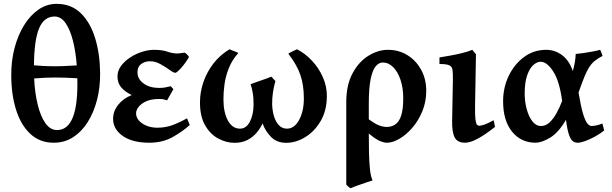

<svg xmlns="http://www.w3.org/2000/svg" viewBox="-20 -728 3185 999"><path d="M501 -347.2Q501.5 -272 484.4 -206.5Q467.3 -141.1 435.5 -91.3Q403.8 -41.5 359.4 -13.4Q314.9 14.6 259.8 14.6Q187 14.6 137.7 -31.5Q88.4 -77.6 63.5 -157.2Q38.6 -236.8 38.6 -336.9Q38.1 -411.6 55.9 -478.8Q73.7 -545.9 105.7 -597.4Q137.7 -648.9 180.9 -678.5Q224.1 -708 274.4 -708Q350.6 -708 400.4 -659.4Q450.2 -610.8 475.1 -529.1Q500 -447.3 501 -347.2ZM276.9 -51.3Q389.2 -51.3 382.3 -320.8Q319.3 -324.7 266.8 -324.7Q214.4 -324.7 157.7 -319.8Q161.1 -246.1 175.8 -185.1Q190.4 -124 215.8 -87.6Q241.2 -51.3 276.9 -51.3ZM264.2 -642.1Q209 -642.1 183.3 -580.3Q157.7 -518.6 156.7 -388.2Q202.1 -384.3 237.5 -383.5Q272.9 -382.8 306.6 -384Q340.3 -385.3 379.4 -387.7Q374 -460.4 359.1 -517.8Q344.2 -575.2 320.6 -608.6Q296.9 -642.1 264.2 -642.1Z M963.4 -431.6Q944.8 -398.9 922.1 -374Q899.4 -349.1 892.1 -349.1Q883.3 -349.1 862.8 -364Q842.3 -378.9 815.4 -394Q788.6 -409.2 760.3 -409.2Q733.9 -409.2 714.6 -395Q695.3 -380.9 695.3 -352.1Q695.3 -316.4 727.3 -293.5Q759.3 -270.5 808.1 -270.5Q826.7 -270.5 840.1 -273.2Q853.5 -275.9 868.2 -279.3L882.3 -264.2L849.6 -206.1Q835.4 -210.4 828.1 -211.7Q820.8 -212.9 806.6 -212.9Q766.6 -212.9 740.2 -200.7Q713.9 -188.5 700.9 -171.4Q688 -154.3 688 -139.2Q688 -116.7 703.9 -99.6Q719.7 -82.5 744.9 -73Q770 -63.5 797.9 -63.5Q837.4 -63.5 871.6 -75Q905.8 -86.4 953.1 -112.3L967.3 -77.6Q931.6 -44.9 878.9 -15.1Q826.2 14.6 756.3 14.6Q668.5 14.6 618.4 -20.8Q568.4 -56.2 568.4 -109.4Q568.4 -148.9 594.7 -182.4Q621.1 -215.8 665.5 -233.4Q631.8 -249.5 611.6 -272.2Q591.3 -294.9 591.3 -330.6Q591.3 -360.4 610.1 -385.5Q628.9 -410.6 658 -429.4Q687 -448.2 719.7 -458.5Q752.4 -468.8 780.8 -468.8Q823.7 -468.8 850.8 -459.2Q877.9 -449.7 904.8 -449.7Q908.2 -449.7 922.4 -451.7Q936.5 -453.6 940.4 -454.1Q945.8 -452.1 953.1 -444.6Q960.4 -437 963.4 -431.6Z M1680.7 -229Q1680.7 -153.3 1648.7 -98.6Q1616.7 -43.9 1568.1 -14.4Q1519.5 15.1 1469.2 15.1Q1419.9 15.1 1389.9 -15.9Q1359.9 -46.9 1346.2 -85.9Q1335.4 -62 1316.4 -38.8Q1297.4 -15.6 1268.6 -0.2Q1239.7 15.1 1200.2 15.1Q1157.7 15.1 1116.2 -6.8Q1074.7 -28.8 1047.6 -75.2Q1020.5 -121.6 1020.5 -195.8Q1020.5 -248.5 1038.3 -300.8Q1056.2 -353 1090.6 -397.7Q1125 -442.4 1174.3 -471.7Q1176.8 -470.2 1187 -466.3Q1197.3 -462.4 1207.3 -458.5Q1217.3 -454.6 1219.7 -452.1Q1187 -415 1170.4 -373Q1153.8 -331.1 1148.2 -289.8Q1142.6 -248.5 1142.6 -212.9Q1142.6 -143.1 1165.8 -100.8Q1189 -58.6 1229 -58.6Q1261.2 -58.6 1280 -94.7Q1298.8 -130.9 1299.3 -181.6Q1299.8 -217.8 1294.9 -245.8Q1290 -273.9 1283.7 -290Q1297.4 -295.4 1319.1 -302.7Q1340.8 -310.1 1361.3 -317.4Q1381.8 -324.7 1392.1 -329.1Q1396 -324.2 1404.5 -315.2Q1413.1 -306.2 1413.1 -306.2Q1413.1 -306.2 1408.4 -288.6Q1403.8 -271 1399.7 -243.2Q1395.5 -215.3 1396 -184.6Q1397 -152.3 1405.5 -123.5Q1414.1 -94.7 1430.9 -76.7Q1447.8 -58.6 1473.1 -58.6Q1511.7 -58.6 1536.4 -104Q1561 -149.4 1561 -215.8Q1561 -285.6 1542.7 -338.6Q1524.4 -391.6 1480 -448.7Q1482.9 -451.2 1492.7 -456.1Q1502.4 -460.9 1512.5 -465.8Q1522.5 -470.7 1525.4 -471.7Q1568.8 -449.2 1604 -411.4Q1639.2 -373.5 1659.9 -326.4Q1680.7 -279.3 1680.7 -229Z M2197.8 -255.4Q2197.8 -197.8 2177.2 -148.4Q2156.7 -99.1 2124.8 -62.5Q2092.8 -25.9 2057.6 -5.6Q2022.5 14.6 1993.2 14.6Q1979 14.6 1960.2 7.3Q1941.4 0 1913.3 -21.7Q1885.3 -43.5 1843.3 -86.9Q1849.6 -91.8 1845.9 -103.5Q1842.3 -115.2 1842 -126.5Q1841.8 -137.7 1857.9 -139.6Q1910.2 -96.2 1938.5 -81.8Q1966.8 -67.4 1992.2 -67.4Q2016.6 -67.4 2036.1 -80.1Q2055.7 -92.8 2066.9 -125.2Q2078.1 -157.7 2078.1 -217.3Q2078.1 -270.5 2064 -312.5Q2049.8 -354.5 2025.6 -378.7Q2001.5 -402.8 1971.7 -402.8Q1951.2 -402.8 1934.6 -382.8Q1918 -362.8 1908.4 -315.9Q1898.9 -269 1898.9 -188.5Q1898.9 -162.1 1898.9 -128.2Q1898.9 -94.2 1898.9 -67.4Q1898.9 -40.5 1898.9 -34.7Q1898.9 14.6 1899.9 64.5Q1900.9 114.3 1905 153.6Q1909.2 192.9 1918.9 210.4Q1903.8 215.3 1881.8 222.9Q1859.9 230.5 1838.1 238Q1816.4 245.6 1802.7 251.5Q1797.4 248 1791.5 242.4Q1785.6 236.8 1781.7 232.4Q1781.7 212.9 1781.7 172.1Q1781.7 131.3 1781.7 79.8Q1781.7 28.3 1781.7 -24.9Q1781.7 -78.1 1781.7 -124Q1781.7 -169.9 1781.7 -197.8Q1781.7 -285.6 1814.2 -346.2Q1846.7 -406.7 1896.7 -437.7Q1946.8 -468.8 1998.5 -468.8Q2054.7 -468.8 2099.6 -441.2Q2144.5 -413.6 2171.1 -365.2Q2197.8 -316.9 2197.8 -255.4Z M2555.7 -67.9Q2505.4 -27.8 2466.1 -6.6Q2426.8 14.6 2399.9 14.6Q2360.4 14.6 2345.9 -12.7Q2331.5 -40 2332.5 -99.1L2336.4 -312Q2336.9 -346.2 2334.5 -364Q2332 -381.8 2317.4 -388.4Q2302.7 -395 2266.6 -395V-429.2Q2287.6 -432.6 2319.6 -438.2Q2351.6 -443.8 2383.8 -451.7Q2416 -459.5 2437.5 -468.8L2456.5 -445.8L2451.7 -171.4Q2451.2 -126.5 2453.9 -105.7Q2456.5 -85 2461.9 -79.3Q2467.3 -73.7 2473.6 -73.7Q2483.9 -73.7 2501.7 -80.1Q2519.5 -86.4 2548.3 -102.5Z M2766.6 14.6Q2691.4 14.6 2644.5 -42.7Q2597.7 -100.1 2597.7 -201.2Q2597.7 -272 2626.7 -332.8Q2655.8 -393.6 2706.5 -431.2Q2757.3 -468.8 2822.3 -468.8Q2866.7 -468.8 2904.1 -441.4Q2941.4 -414.1 2960.4 -358.4Q2966.8 -380.9 2970.5 -401.1Q2974.1 -421.4 2975.6 -447.3Q2989.7 -448.2 3013.9 -451.7Q3038.1 -455.1 3062.7 -459.7Q3087.4 -464.4 3102.5 -468.8Q3105.5 -463.9 3109.6 -452.6Q3113.8 -441.4 3115.2 -437Q3091.3 -424.8 3075 -411.6Q3058.6 -398.4 3045.7 -378.4Q3032.7 -358.4 3020 -326.7Q3007.3 -294.9 2990.2 -246.6Q3002.9 -170.4 3014.6 -133.1Q3026.4 -95.7 3037.4 -84Q3048.3 -72.3 3058.1 -72.3Q3065.9 -72.3 3081.3 -75.2Q3096.7 -78.1 3114.3 -85.4Q3115.7 -81.1 3118.7 -68.6Q3121.6 -56.2 3123.5 -48.8Q3101.1 -31.2 3074.7 -16.8Q3048.3 -2.4 3024.4 6.1Q3000.5 14.6 2985.4 14.6Q2971.7 14.6 2960.7 6.8Q2949.7 -1 2940.7 -26.4Q2931.6 -51.8 2924.8 -104.5Q2885.3 -37.1 2841.6 -11.2Q2797.9 14.6 2766.6 14.6ZM2795.4 -72.3Q2819.3 -72.3 2839.4 -91.1Q2859.4 -109.9 2876 -139.6Q2892.6 -169.4 2904.8 -203.1Q2891.1 -306.2 2858.4 -356.4Q2825.7 -406.7 2793 -406.7Q2773.9 -406.7 2754.6 -389.4Q2735.4 -372.1 2722.7 -335.4Q2710 -298.8 2710 -240.7Q2710 -200.2 2720.2 -161.4Q2730.5 -122.6 2749.5 -97.4Q2768.6 -72.3 2795.4 -72.3Z"/></svg>

Font: Gentium Plus
Style: Bold
Weight: 700
Designer: Victor Gaultney, Annie Olsen, Iska Routamaa, Becca Hirsbrunner
Foundry: SIL International
Version: Version 6.101